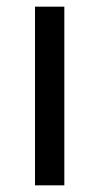

<svg xmlns="http://www.w3.org/2000/svg" viewBox="-20 -622 298 576"><path d="M173 -66H85V-602H173Z"/></svg>

Font: Noto Sans Malayalam UI
Style: Regular
Weight: 400
Designer: Jelle Bosma - Monotype Design Team
Foundry: Monotype Imaging Inc.
Version: Version 2.104